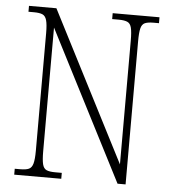

<svg xmlns="http://www.w3.org/2000/svg" viewBox="-52 -761 723 809"><g transform="rotate(5 310.0 -357.0)"><path d="M38 0V-25H61Q85 -25 97.5 -30.5Q110 -36 115 -54Q120 -72 120 -109V-606Q120 -642 115 -660Q110 -678 97.5 -683.5Q85 -689 61 -689H38V-714H154L478 -82V-606Q478 -642 473.5 -660Q469 -678 456 -683.5Q443 -689 420 -689H392V-714H590V-689H567Q543 -689 530.5 -683.5Q518 -678 513.5 -660Q509 -642 509 -605V0H475L151 -632V-109Q151 -72 155.5 -54Q160 -36 172.5 -30.5Q185 -25 209 -25H237V0Z"/></g></svg>

Font: Noto Serif Ethiopic Condensed ExtraLight
Style: Regular
Weight: 200
Width: 3
Designer: Monotype Design Team
Foundry: Monotype Imaging Inc.
Version: Version 2.102; ttfautohint (v1.8.4.7-5d5b)